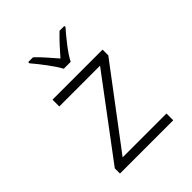

<svg xmlns="http://www.w3.org/2000/svg" viewBox="-211 -893 1022 1022"><g transform="rotate(-45 300.0 -382.5)"><path d="M333 -606Q349 -638 383 -682Q417 -726 444 -756V-765H408Q381 -739 356 -712Q331 -685 307 -657Q285 -682 259 -712Q233 -742 208 -765H172V-756Q202 -721 233.5 -678.5Q265 -636 281 -606ZM499 0V-51H169L499 -489V-532H122V-481H429L98 -39V0Z"/></g></svg>

Font: Noto Sans Mono UI Light
Style: Regular
Weight: 300
Designer: Monotype Design team
Foundry: Monotype Imaging Inc.
Version: 1.000